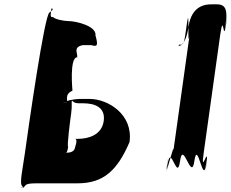

<svg xmlns="http://www.w3.org/2000/svg" viewBox="-20 -845 1067 885"><path d="M954 -825C995 -825 1034 -834 1021 -742C1007 -642 1037 -840 1023 -740C1008 -630 1012 -802 995 -684L919 -141C902 -23 946 -195 931 -85C917 15 943 -184 929 -84C916 8 890 -205 876 -103C862 -3 824 -203 810 -103C796 -1 767 -193 752 -84C738 16 764 -185 750 -85C737 5 790 -223 778 -141L854 -684C842 -602 855 -830 842 -740C828 -640 829 -639 806 -639C792 -630 835 -620 849 -722C863 -822 931 -825 954 -825ZM95 -141C78 -23 66 11 92 20C92 20 53 18 90 18C100 8 95 0 150 0H338C459 0 522 -62 577 -190C595 -318 477 -389 393 -389H346C328 -389 262 -379 288 -370C288 -370 249 -371 286 -371C296 -381 274 -409 314 -427C314 -427 299 -581 336 -581C339 -599 315 -628 362 -637H401C431 -627 432 -639 420 -682C426 -724 333 -748 293 -748C275 -748 233 -756 225 -766C211 -766 212 -769 217 -806C217 -806 235 -806 209 -788C186 -788 109 -241 95 -141ZM308 -322C313 -358 309 -373 311 -378C311 -378 308 -380 314 -380C318 -375 326 -369 342 -369H362C418 -369 467 -350 458 -287C449 -223 388 -205 339 -205H325C334 -205 335 -192 326 -166C323 -145 303 -141 285 -141C291 -146 293 -160 294 -170C288 -170 304 -295 308 -322Z"/></svg>

Font: Hussar Przerywany
Style: Obl
Weight: 400
Foundry: Cannot Into Space Fonts
Version: Version 0.982